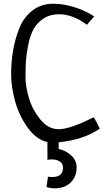

<svg xmlns="http://www.w3.org/2000/svg" viewBox="-20 -733 567 1034"><path d="M319.3 169.9Q319.3 144.5 294.9 132.8Q270.5 121.1 235.4 127.9V32.2Q176.8 19.5 130.4 -43.9Q84 -107.4 62 -185.1Q40 -262.7 40 -334Q40 -397.5 49.8 -457.5Q59.6 -517.6 83 -578.1Q106.4 -638.7 153.8 -675.8Q201.2 -712.9 266.6 -712.9Q323.2 -712.9 383.8 -693.4Q444.3 -673.8 487.3 -644.5L448.2 -599.6Q372.1 -656.2 297.9 -656.2Q249 -656.2 213.9 -632.8Q178.7 -609.4 160.6 -576.2Q142.6 -543 132.3 -492.2Q122.1 -441.4 119.6 -404.3Q117.2 -367.2 117.2 -317.4Q117.2 -268.6 135.3 -206.5Q153.3 -144.5 196.3 -90.8Q239.3 -37.1 295.9 -37.1Q357.4 -37.1 484.4 -101.6Q497.1 -83 517.6 -40Q428.7 20.5 295.9 33.2V69.3Q335.9 78.1 364.3 104.5Q392.6 130.9 392.6 168.9Q392.6 218.8 360.4 250Q328.1 281.2 275.4 281.2Q252.9 281.2 230.5 274.4L238.3 218.8Q319.3 229.5 319.3 169.9Z"/></svg>

Font: Neucha
Style: Regular
Weight: 400
Designer: Jovanny Lemonad
Foundry: Jovanny Lemonad
Version: Version 001.001